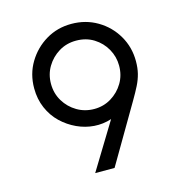

<svg xmlns="http://www.w3.org/2000/svg" viewBox="-102 -777 836 871"><g transform="rotate(-15 316.0 -341.0)"><path d="M239 0 372 -218Q332 -205 290.5 -208Q249 -211 210 -229Q171 -247 139.5 -277Q108 -307 89.5 -349.5Q71 -392 71 -443Q71 -510 103.5 -564Q136 -618 189.5 -650Q243 -682 309 -682Q376 -682 430.5 -650Q485 -618 517 -563.5Q549 -509 549 -443Q549 -411 542.5 -385Q536 -359 523 -333Q510 -307 490 -273L330 0ZM311 -282Q355 -282 391 -304Q427 -326 448.5 -362Q470 -398 470 -443Q470 -485 449.5 -521.5Q429 -558 393 -580.5Q357 -603 310 -603Q265 -603 229 -581Q193 -559 171.5 -523Q150 -487 150 -443Q150 -398 172 -361.5Q194 -325 230.5 -303.5Q267 -282 311 -282Z"/></g></svg>

Font: Atkinson Hyperlegible Mono ExtraLight
Style: Regular
Weight: 400
Monospace: yes
Version: Version 2.001